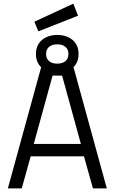

<svg xmlns="http://www.w3.org/2000/svg" viewBox="-20 -1045 636 1065"><path d="M23.6 0 213.7 -692H382.4L572.4 0H495.4L445.7 -178H150.3L100.6 0ZM167.3 -246.6H428.7L324.4 -625.8H271.6ZM297.6 -639.9Q263.8 -639.9 237 -652.3Q210.1 -664.7 194.7 -688.3Q179.3 -712 179.3 -745.3Q179.3 -779.3 194.7 -802.9Q210.1 -826.4 237 -838.8Q263.8 -851.2 297.6 -851.2Q331.4 -851.2 358.3 -838.8Q385.1 -826.4 400.5 -802.9Q415.9 -779.3 415.9 -745.3Q415.9 -712 400.5 -688.3Q385.1 -664.7 358.3 -652.3Q331.4 -639.9 297.6 -639.9ZM297.6 -692Q326.4 -692 343 -706Q359.6 -719.9 359.6 -745.5Q359.6 -771.1 343 -785.1Q326.4 -799.1 297.6 -799.1Q268.8 -799.1 252.2 -785.1Q235.6 -771.1 235.6 -745.5Q235.6 -719.9 252.2 -706Q268.8 -692 297.6 -692ZM192.9 -871.1 170.7 -924.6 386.8 -1024.7 412.9 -957.9Z"/></svg>

Font: Titillium Web
Style: Bold
Weight: 700
Designer: Mohamed Gaber, Accademia di Belle Arti di Urbino
Foundry: Kief Type Foundry, Accademia di Belle Arti di Urbino
Version: Version 3.000